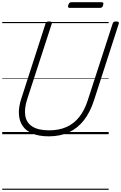

<svg xmlns="http://www.w3.org/2000/svg" viewBox="-20 -1208 1090 1728"><path d="M419 19Q332 19 273 -5.5Q214 -30 183.5 -75Q153 -120 150 -183Q147 -246 172 -321L390 -996Q393 -1006 400 -1010.5Q407 -1015 423 -1015Q437 -1015 443.5 -1010.5Q450 -1006 446 -995L225 -316Q197 -229 207.5 -166Q218 -103 271.5 -69Q325 -35 423 -35Q511 -35 578.5 -65Q646 -95 694 -156Q742 -217 771 -309L994 -996Q997 -1006 1003.5 -1010.5Q1010 -1015 1026 -1015Q1055 -1015 1049 -995L826 -305Q791 -197 734.5 -125Q678 -53 599.5 -17Q521 19 419 19ZM608 -1137Q596 -1137 593.5 -1143.5Q591 -1150 594 -1161Q598 -1175 604.5 -1181.5Q611 -1188 622 -1188H895Q907 -1188 909.5 -1181Q912 -1174 908 -1161Q905 -1149 898.5 -1143Q892 -1137 880 -1137ZM0 490H958V500H0ZM0 -20H958V0H0ZM0 -505H958V-500H0ZM0 -1010H958V-1000H0Z"/></svg>

Font: Playwrite RO Guides
Style: Regular
Weight: 400
Designer: Veronika Burian, José Scaglione
Foundry: TypeTogether
Version: Version 1.003